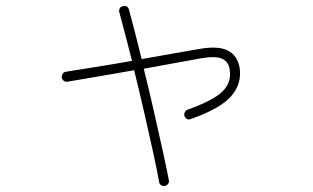

<svg xmlns="http://www.w3.org/2000/svg" viewBox="-20 -558 1040 637"><path d="M527 59Q520 60 514.5 56.5Q509 53 508 46Q501 6 487.5 -55Q474 -116 458 -186.5Q442 -257 425 -325Q356 -313 295.5 -302.5Q235 -292 204 -287Q197 -286 191.5 -290Q186 -294 185 -301Q184 -308 188 -313.5Q192 -319 199 -320Q229 -325 289.5 -334.5Q350 -344 418 -356Q406 -404 395 -445.5Q384 -487 376 -517Q374 -523 377 -529.5Q380 -536 387 -537Q403 -542 408 -526Q416 -496 427 -453.5Q438 -411 450 -362Q503 -371 552 -380Q601 -389 638 -395Q703 -407 735.5 -390.5Q768 -374 775 -333Q783 -281 747.5 -239.5Q712 -198 613 -163Q599 -158 592 -173Q590 -179 593 -185.5Q596 -192 602 -194Q689 -225 719 -255.5Q749 -286 742 -328Q738 -354 716 -363.5Q694 -373 644 -364Q607 -357 558.5 -348.5Q510 -340 457 -330Q474 -262 490 -191Q506 -120 519.5 -59.5Q533 1 540 39Q542 46 538 51.5Q534 57 527 59Z"/></svg>

Font: Zen Maru Gothic Light
Style: Regular
Weight: 300
Designer: Yoshimichi Ohira
Foundry: Positype
Version: Version 1.001